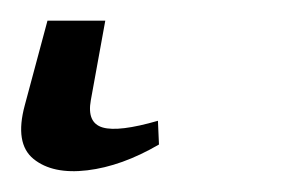

<svg xmlns="http://www.w3.org/2000/svg" viewBox="-30 33 293 186"><path d="M16 53H72L58 130Q54 152 69.5 156.5Q85 161 123 150L124 173Q88 194 54.5 198Q21 202 2.5 187Q-16 172 -6 135Z"/></svg>

Font: Piazzolla
Style: Italic
Weight: 400
Italic angle: -11.3°
Designer: Juan Pablo del Peral
Foundry: Huerta Tipografica
Version: Version 1.330